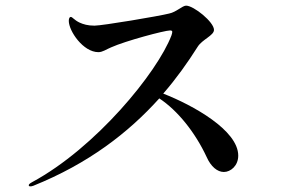

<svg xmlns="http://www.w3.org/2000/svg" viewBox="-20 -682 1040 681"><path d="M559 -350C605 -403 645 -459 681 -516C697 -542 739 -556 739 -576C739 -604 667 -662 640 -662C627 -662 605 -639 580 -634C545 -625 343 -591 315 -591C291 -591 275 -596 262 -602C243 -611 237 -622 231 -622C227 -622 224 -617 224 -608C224 -572 275 -497 329 -497C344 -497 357 -507 374 -514C425 -537 564 -574 583 -574C588 -574 591 -573 591 -569C591 -566 590 -562 588 -556C538 -425 320 -158 94 -36C85 -31 82 -28 82 -25C82 -22 84 -21 88 -21C90 -21 92 -21 98 -23C294 -102 435 -211 545 -333C610 -290 672 -213 713 -125C728 -91 751 -72 774 -72C798 -72 825 -94 825 -130C825 -220 664 -309 559 -350Z"/></svg>

Font: Shippori Mincho OTF SemiBold
Style: Regular
Weight: 600
Designer: FONTDASU
Foundry: FONTDASU / Google Inc. / but / Adobe
Version: Version 3.300;hotconv 1.0.109;makeotfexe 2.5.65596